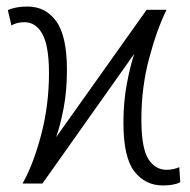

<svg xmlns="http://www.w3.org/2000/svg" viewBox="-20 -562 582 588"><path d="M49 0H110L391 -397Q378 -357 368 -303Q358 -249 358 -186Q358 -80 391.5 -37Q425 6 479 6Q513 6 532 -4L529 -50Q511 -42 490 -42Q455 -42 434 -75.5Q413 -109 413 -197Q413 -294 436.5 -382.5Q460 -471 490 -532H429L152 -142Q165 -179 175 -231.5Q185 -284 185 -348Q185 -451 152.5 -496.5Q120 -542 64 -542Q28 -542 4 -531L15 -484Q31 -494 55 -494Q90 -494 110 -457.5Q130 -421 130 -338Q130 -240 106 -149Q82 -58 49 0Z"/></svg>

Font: Noto Sans UI SemiCondensed Light
Style: Regular
Weight: 300
Width: 4
Designer: Monotype Design Team
Foundry: Monotype Imaging Inc.
Version: Version 1.901